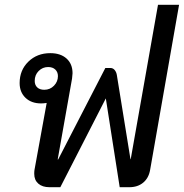

<svg xmlns="http://www.w3.org/2000/svg" viewBox="-20 -782 768 802"><path d="M728 -762 607 -72Q601 -38 578 -19Q555 0 520 0H480L422 -371L232 0H187Q157 0 140 -15Q123 -30 123 -56Q123 -66 124 -72L175 -352Q161 -350 152 -350Q111 -350 86.5 -373.5Q62 -397 62 -435Q62 -489 98.5 -524.5Q135 -560 190 -560Q233 -560 258 -537.5Q283 -515 283 -476Q283 -470 281 -454L221 -116H223L420 -498H441Q452 -498 459 -489.5Q466 -481 468 -469L525 -117H526L640 -762ZM165 -407Q189 -407 205.5 -424Q222 -441 222 -464Q222 -481 211 -491.5Q200 -502 181 -502Q158 -502 141.5 -485.5Q125 -469 125 -444Q125 -427 135.5 -417Q146 -407 165 -407Z"/></svg>

Font: Bai Jamjuree Medium
Style: Italic
Weight: 500
Italic angle: -10°
Version: Version 1.000; ttfautohint (v1.6)